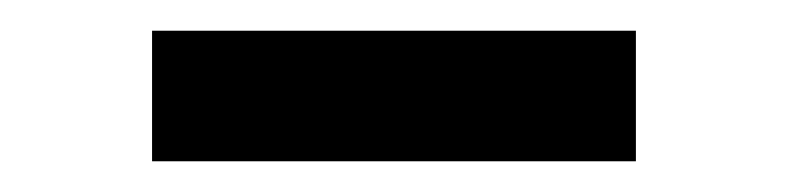

<svg xmlns="http://www.w3.org/2000/svg" viewBox="-20 -331 513 125"><path d="M79 -226V-311H394V-226Z"/></svg>

Font: Nunito Sans 7pt SemiExpanded Medium
Style: Regular
Weight: 500
Width: 6
Designer: Vernon Adams
Foundry: Vernon Adams
Version: Version 3.101;gftools[0.9.27]